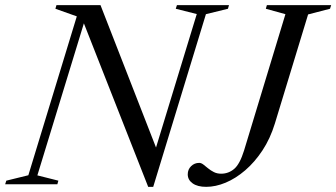

<svg xmlns="http://www.w3.org/2000/svg" viewBox="-47 -715 1305 745"><path d="M567 -120.5 549.5 -113.5 716.5 -660.5 635 -681 639.5 -695H841.5L837.5 -681L752 -660L547.5 10H528L271 -643.5L286 -649L98 -34.5L179.5 -14L175.5 0H-27L-22.5 -14L63 -35L251 -651.5L168 -681L172 -695H343ZM1019.5 -235.5Q1001.5 -177 971.5 -131.5Q941.5 -86 904.5 -54.2Q867.5 -22.5 828.5 -6.2Q789.5 10 753 10Q719.5 10 700.5 -3.5Q681.5 -17 681.5 -38.5Q681.5 -57.5 694.5 -70.2Q707.5 -83 726 -83Q733.5 -83 741.8 -76.8Q750 -70.5 760.2 -62Q770.5 -53.5 783 -47.2Q795.5 -41 811 -41Q839.5 -41 861.5 -59.5Q883.5 -78 900 -131L1060.5 -660L984.5 -681L988.5 -695H1238L1233.5 -681L1148.5 -659Z"/></svg>

Font: Newsreader 48pt
Style: Italic
Weight: 400
Italic angle: -17°
Version: Version 1.003